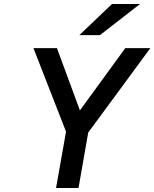

<svg xmlns="http://www.w3.org/2000/svg" viewBox="-20 -941 772 961"><path d="M260.5 0 310.5 -282 147.5 -700H265L380 -388.5L607 -700H732.5L421.5 -277.5L373 0ZM377 -765 540.5 -921H681L480 -765Z"/></svg>

Font: Overpass SemiBold
Style: Italic
Weight: 600
Italic angle: -10°
Designer: Delve Withrington, Dave Bailey, Thomas Jockin
Foundry: Delve Fonts LLC
Version: Version 4.000